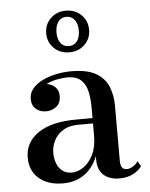

<svg xmlns="http://www.w3.org/2000/svg" viewBox="-53 -774 645 827"><g transform="rotate(-5 269.5 -360.0)"><path d="M429 10Q403.5 10 382.5 0.8Q361.5 -8.5 349.2 -28Q337 -47.5 337 -78.5V-304.5Q337 -340.5 330.5 -372Q324 -403.5 304.2 -423.2Q284.5 -443 244.5 -443Q224.5 -443 201.5 -438.8Q178.5 -434.5 158.2 -425.2Q138 -416 125 -401Q112 -386 112 -364.5H80Q80 -391.5 98.8 -407.8Q117.5 -424 140.5 -424Q165.5 -424 185 -409Q204.5 -394 204.5 -366.5Q204.5 -335 184.5 -320.2Q164.5 -305.5 140.5 -305.5Q114.5 -305.5 96.8 -320.8Q79 -336 79 -364.5Q79 -389.5 94.8 -408.5Q110.5 -427.5 137 -440.8Q163.5 -454 196.2 -461Q229 -468 263 -468Q334 -468 371.8 -444.8Q409.5 -421.5 423.8 -384.2Q438 -347 438 -304.5V-65.5Q438 -49.5 443.5 -38.5Q449 -27.5 466.5 -27.5Q477.5 -27.5 491.8 -35.8Q506 -44 513.5 -57.5L527 -34.5Q513.5 -15.5 488.8 -2.8Q464 10 429 10ZM186.5 10Q121.5 10 82.8 -23.2Q44 -56.5 44 -113.5Q44 -180.5 102.2 -219.8Q160.5 -259 267 -259H383.5V-236H275.5Q233.5 -236 207 -219.2Q180.5 -202.5 168 -176.8Q155.5 -151 155.5 -124Q155.5 -99.5 163.5 -78.8Q171.5 -58 187.8 -45.5Q204 -33 228 -33Q253.5 -33 278.5 -50Q303.5 -67 320.2 -100.5Q337 -134 337 -183.5H352.5Q352.5 -126.5 332 -82.8Q311.5 -39 274.5 -14.5Q237.5 10 186.5 10ZM262.5 -550Q222.5 -550 196.2 -575.8Q170 -601.5 170 -639.5Q170 -678 196.2 -704Q222.5 -730 262.5 -730Q303 -730 329.2 -704Q355.5 -678 355.5 -639.5Q355.5 -601.5 329.2 -575.8Q303 -550 262.5 -550ZM262.5 -577Q278 -577 288.8 -584.8Q299.5 -592.5 305.2 -606.5Q311 -620.5 311 -639.5Q311 -659 305.2 -673.2Q299.5 -687.5 288.8 -695.5Q278 -703.5 262.5 -703.5Q247 -703.5 236.5 -695.5Q226 -687.5 220.2 -673.2Q214.5 -659 214.5 -639.5Q214.5 -620.5 220.2 -606.5Q226 -592.5 236.5 -584.8Q247 -577 262.5 -577Z"/></g></svg>

Font: Bodoni Moda 9pt Medium
Style: Regular
Weight: 500
Designer: Owen Earl
Foundry: indestructible type
Version: Version 2.005